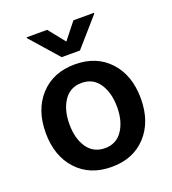

<svg xmlns="http://www.w3.org/2000/svg" viewBox="-141 -875 889 992"><g transform="rotate(-20 304.0 -379.0)"><path d="M231.9 -769 304.2 -678.2 376 -769H488.8V-764.2L354.5 -610.8H253.9L119.1 -764.2V-769ZM42.5 -270.5Q42.5 -397.9 113.8 -475.3Q185.1 -552.7 304.2 -552.7Q423.3 -552.7 494.4 -475.3Q565.4 -397.9 565.4 -270.5Q565.4 -143.6 494.4 -66.4Q423.3 10.7 304.2 10.7Q185.1 10.7 113.8 -66.4Q42.5 -143.6 42.5 -270.5ZM304.7 -92.3Q367.2 -92.3 401.1 -142.6Q435.1 -192.9 435.1 -271Q435.1 -349.6 401.1 -400.1Q367.2 -450.7 304.7 -450.7Q241.2 -450.7 207 -400.1Q172.9 -349.6 172.9 -271Q172.9 -192.4 207 -142.3Q241.2 -92.3 304.7 -92.3Z"/></g></svg>

Font: Interop SemBd
Style: Regular
Weight: 600
Designer: Rasmus Andersson, Google, Jang Haemin
Foundry: jhaemin
Version: Version 1.007